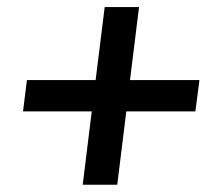

<svg xmlns="http://www.w3.org/2000/svg" viewBox="-20 -606 620 542"><path d="M531.5 -291.5H336.5L311 -84.5H213.5L239 -291.5H45L56 -380H250L275.5 -586H372.5L347 -380H543Z"/></svg>

Font: Lato 2
Style: Bold Italic
Weight: 700
Italic angle: -7°
Designer: Lukasz Dziedzic with Adam Twardoch and Botio Nikoltchev
Foundry: tyPoland Lukasz Dziedzic
Version: Version 2.015; 2015-08-06; http://www.latofonts.com/